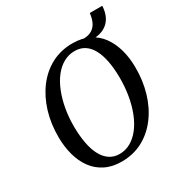

<svg xmlns="http://www.w3.org/2000/svg" viewBox="-198 -1000 1088 1152"><g transform="rotate(-30 346.0 -424.0)"><path d="M312 10.5Q247 10.5 198.8 -13.8Q150.5 -38 119 -81Q87.5 -124 71.8 -181Q56 -238 55.5 -303.5Q54.5 -396.5 79 -477.8Q103.5 -559 150 -621Q196.5 -683 262 -717.8Q327.5 -752.5 408.5 -752.5Q474.5 -752.5 522.8 -728.2Q571 -704 602 -661Q633 -618 648.5 -561.8Q664 -505.5 664.5 -442Q665.5 -349 641.5 -267.2Q617.5 -185.5 571.2 -123Q525 -60.5 459.5 -25Q394 10.5 312 10.5ZM323.5 -35.5Q365 -35.5 400.5 -55.8Q436 -76 464.2 -112.5Q492.5 -149 512.2 -199Q532 -249 542.2 -308.8Q552.5 -368.5 552 -434.5Q551.5 -496.5 542 -546.5Q532.5 -596.5 513.5 -632.2Q494.5 -668 465.5 -687Q436.5 -706 396.5 -706Q355.5 -706 319.8 -686.2Q284 -666.5 255.8 -630.2Q227.5 -594 207.8 -544.5Q188 -495 177.5 -435.5Q167 -376 167.5 -310Q168.5 -247.5 178.2 -196.8Q188 -146 207.5 -110Q227 -74 256 -54.8Q285 -35.5 323.5 -35.5ZM590.5 -858H677Q675 -818.5 661.5 -789Q648 -759.5 623.2 -741Q598.5 -722.5 563.8 -716.2Q529 -710 485 -717L480 -743Q518.5 -743.5 541.5 -758.8Q564.5 -774 575.8 -800Q587 -826 590.5 -858Z"/></g></svg>

Font: Merriweather 48pt
Style: Italic
Weight: 400
Italic angle: -7.8°
Version: Version 2.101